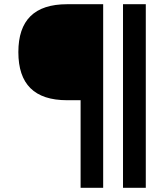

<svg xmlns="http://www.w3.org/2000/svg" viewBox="-20 -690 778 910"><path d="M469 -670H298C143 -670 67 -594 67 -443C67 -291 143 -215 298 -215H362V200H469ZM563 200V-670H671V200Z"/></svg>

Font: LT Wave Text Medium
Style: Regular
Weight: 500
Designer: Daniel Lyons
Version: Version 2.5 (Glyphs App)